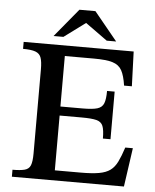

<svg xmlns="http://www.w3.org/2000/svg" viewBox="-57 -884 751 932"><g transform="rotate(5 318.5 -418.0)"><path d="M582 0H36V-34Q74 -34 95 -39.5Q116 -45 123.5 -63.5Q131 -82 131 -121V-531Q131 -569 124 -588.5Q117 -608 96.5 -615.5Q76 -623 36 -623V-657H572L578 -488H540Q533 -536 519 -561.5Q505 -587 474 -596.5Q443 -606 383 -606H241V-360H349Q397 -360 420.5 -367Q444 -374 452 -394.5Q460 -415 460 -455H497V-223H460Q460 -265 452 -284.5Q444 -304 420.5 -310Q397 -316 349 -316H241V-49H367Q422 -49 456 -55Q490 -61 510.5 -76Q531 -91 544.5 -118.5Q558 -146 572 -189H609ZM226 -698H178L292 -836H370L483 -698H437L330 -775Z"/></g></svg>

Font: STIX Two Text Medium
Style: Regular
Weight: 500
Designer: Ross Mills, John Hudson & Paul Hanslow, Tiro Typeworks Ltd; with prior portions MicroPress Inc., and Coen Hoffman.
Foundry: Tiro Typeworks Ltd
Version: Version 2.13 b171